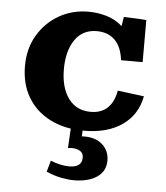

<svg xmlns="http://www.w3.org/2000/svg" viewBox="-50 -498 653 754"><g transform="rotate(5 277.0 -120.5)"><path d="M292 14.6Q215.3 14.6 158.2 -14.2Q101.1 -43 69.8 -95.5Q38.6 -147.9 38.6 -218.8Q38.6 -287.6 69.8 -340.3Q101.1 -393.1 153.3 -422.9Q205.6 -452.6 268.6 -452.6Q305.2 -452.6 340.1 -442.4Q375 -432.1 402.8 -407.7L408.7 -444.3Q420.9 -443.8 436.5 -443.1Q452.1 -442.4 468.5 -441.7Q484.9 -440.9 497.6 -439.5V-273.9H412.6Q405.8 -327.6 378.7 -353.5Q351.6 -379.4 308.1 -379.4Q252 -379.4 221.9 -335.2Q191.9 -291 191.9 -219.7Q191.9 -146.5 223.4 -104Q254.9 -61.5 311 -61.5Q353 -61.5 377.9 -85.7Q402.8 -109.9 410.2 -153.8L514.2 -140.6Q500.5 -66.9 441.9 -26.1Q383.3 14.6 292 14.6ZM270 211.9Q248.5 211.9 220.5 206.8Q192.4 201.7 159.7 187.5L172.4 143.1Q190.9 150.9 210.2 155Q229.5 159.2 245.1 159.2Q295.9 159.2 295.9 120.6Q295.9 103 283.4 95Q271 86.9 250 86.4Q241.2 86.4 234.9 88.4L239.7 1.5H286.6L285.2 37.6Q287.1 37.1 290.5 37.1Q293.9 37.1 296.9 37.1Q340.3 37.1 366.9 61Q393.6 85 393.6 123.5Q393.6 165.5 359.9 188.5Q326.2 211.4 270 211.9Z"/></g></svg>

Font: Kameron
Style: Regular
Weight: 400
Designer: Vernon Adams
Foundry: Vernon Adams
Version: Version 1.100